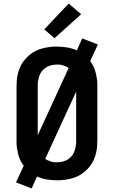

<svg xmlns="http://www.w3.org/2000/svg" viewBox="-20 -1005 640 1079"><path d="M158 54 70 20 113 -73Q103 -87 95.5 -102Q88 -117 83.5 -133.5Q79 -150 76 -169.5Q73 -189 73 -200V-520Q73 -537 74.5 -554.5Q76 -572 80 -589Q84 -606 90.5 -622Q97 -638 106.5 -652.5Q116 -667 128 -679.5Q140 -692 154 -702.5Q168 -713 184 -720.5Q200 -728 216.5 -732.5Q233 -737 253.5 -740Q274 -743 285 -743H300Q328 -743 356.5 -738.5Q385 -734 412 -722L442 -789L530 -755L487 -662Q497 -648 504.5 -633Q512 -618 516.5 -601.5Q521 -585 524 -565.5Q527 -546 527 -535V-215Q527 -198 525.5 -180.5Q524 -163 520 -146Q516 -129 509.5 -113Q503 -97 493.5 -82.5Q484 -68 472 -55.5Q460 -43 446 -32.5Q432 -22 416 -14.5Q400 -7 383.5 -2.5Q367 2 346.5 5Q326 8 315 8H300Q272 8 243.5 3.5Q215 -1 188 -13ZM192 -245 366 -623Q354 -631 337.5 -636.5Q321 -642 312 -642H300Q286 -642 271.5 -639Q257 -636 244 -629Q231 -622 221 -611.5Q211 -601 205 -588Q199 -575 195.5 -558Q192 -541 192 -532ZM289 -93H300Q314 -93 328.5 -96Q343 -99 356 -106Q369 -113 379 -123.5Q389 -134 395 -147Q401 -160 404.5 -177Q408 -194 408 -204V-490L234 -112Q246 -104 262.5 -98.5Q279 -93 289 -93ZM286 -790 229 -840 366 -985 436 -925Z"/></svg>

Font: R Plex Mono
Style: Bold
Weight: 700
Monospace: yes
Designer: Belleve Invis
Foundry: Belleve Invis
Version: Version 31.8.0